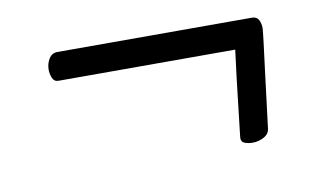

<svg xmlns="http://www.w3.org/2000/svg" viewBox="-43 -523 758 444"><g transform="rotate(-10 336.0 -301.5)"><path d="M520 -159Q510 -159 501.5 -162Q493 -165 493 -174Q493 -174 493.5 -180Q494 -186 496.5 -206Q499 -226 503.5 -267Q508 -308 517 -378H102Q92 -378 88 -387.5Q84 -397 84 -407Q84 -421 91 -432.5Q98 -444 111 -444H568Q579 -444 583.5 -435.5Q588 -427 588 -416Q588 -415 587.5 -409.5Q587 -404 584.5 -383Q582 -362 576 -315.5Q570 -269 560 -186Q559 -173 546.5 -166Q534 -159 520 -159Z"/></g></svg>

Font: Kite One
Style: Regular
Weight: 400
Designer: Eduardo Rodriguez Tunni
Foundry: Eduardo Rodriguez Tunni
Version: Version 1.002; ttfautohint (v1.8.4.7-5d5b);gftools[0.9.23]